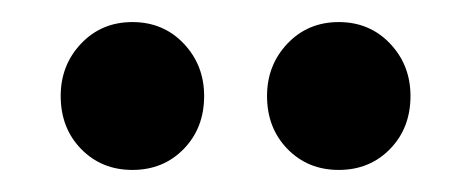

<svg xmlns="http://www.w3.org/2000/svg" viewBox="-20 -802 417 174"><path d="M165 -715Q165 -686 146.5 -667Q128 -648 100 -648Q72 -648 53.5 -667Q35 -686 35 -715Q35 -743 53.5 -762.5Q72 -782 100 -782Q128 -782 146.5 -762.5Q165 -743 165 -715ZM352 -715Q352 -686 333.5 -667Q315 -648 287 -648Q259 -648 240.5 -667Q222 -686 222 -715Q222 -743 240.5 -762.5Q259 -782 287 -782Q315 -782 333.5 -762.5Q352 -743 352 -715Z"/></svg>

Font: Fira Sans Compressed Medium
Style: Regular
Weight: 500
Width: 1
Designer: bBox Type GmbH & Carrois Corporate GbR & Edenspiekermann AG
Foundry: bBox Type GmbH & Carrois Corporate GbR & Edenspiekermann AG
Version: Version 4.301